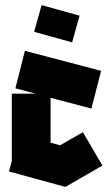

<svg xmlns="http://www.w3.org/2000/svg" viewBox="-20 -717 434 748"><path d="M234 11 15 -49 26 -90V-352H119L40 -373L77 -519L374 -441L336 -294L177 -336V-161L214 -151L303 -202L379 -72L235 11H234ZM261 -552 113 -593 142 -697 290 -656Z"/></svg>

Font: Blaka
Style: Regular
Weight: 400
Designer: Mohamed Gaber
Foundry: Kief Type Foundry
Version: Version 1.003; ttfautohint (v1.8.4.7-5d5b)